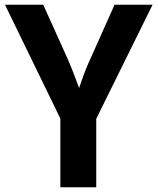

<svg xmlns="http://www.w3.org/2000/svg" viewBox="-20 -788 664 808"><path d="M234 0V-289L1 -768H162L263 -544Q284 -497 301 -449.5Q318 -402 336 -355H289Q308 -402 324 -449.5Q340 -497 362 -544L462 -768H622L385 -288V0Z"/></svg>

Font: Yaldevi ExtraLight
Style: Bold
Weight: 700
Version: Version 1.100